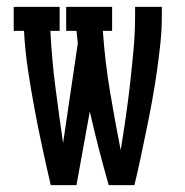

<svg xmlns="http://www.w3.org/2000/svg" viewBox="-20 -540 540 560"><path d="M128 0Q115 -56 103 -111.5Q91 -167 80.5 -223.5Q70 -280 61.5 -336.5Q53 -393 50 -450H20V-520H154V-450H127Q131 -368 141.5 -286.5Q152 -205 164 -123L207 -414Q206 -423 205 -432Q204 -441 203 -450H173V-520H307V-450H280Q286 -362 300.5 -275Q315 -188 332 -102Q340 -151 347 -199.5Q354 -248 359.5 -297Q365 -346 369.5 -395.5Q374 -445 374 -494V-520H452V-494Q452 -452 447.5 -410.5Q443 -369 437 -327.5Q431 -286 423.5 -245Q416 -204 407.5 -163Q399 -122 390.5 -81.5Q382 -41 372 0H297Q282 -53 268 -107Q254 -161 242 -215L203 0Z"/></svg>

Font: Iosevka Curly Slab
Style: Regular
Weight: 400
Monospace: yes
Designer: Belleve Invis
Foundry: Belleve Invis
Version: Version 22.1.2; ttfautohint (v1.8.4)